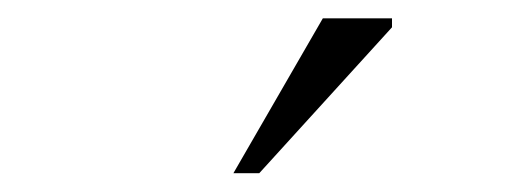

<svg xmlns="http://www.w3.org/2000/svg" viewBox="-20 -710 540 204"><path d="M228 -526 323 -690.5H396.5V-681L255.5 -526Z"/></svg>

Font: Newsreader 14pt Light
Style: Regular
Weight: 300
Designer: Hugues Gentile
Foundry: Production Type
Version: Version 1.003